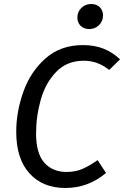

<svg xmlns="http://www.w3.org/2000/svg" viewBox="-20 -926 619 958"><path d="M579 -630 525 -577Q494 -601 463.5 -612Q433 -623 398 -623Q314 -623 260.5 -567.5Q207 -512 183.5 -429Q160 -346 160 -260Q160 -161 201 -114.5Q242 -68 312 -68Q357 -68 392 -83.5Q427 -99 467 -127L509 -63Q420 12 306 12Q193 12 127 -61Q61 -134 61 -268Q61 -368 96.5 -468Q132 -568 207 -634.5Q282 -701 394 -701Q452 -701 497 -683Q542 -665 579 -630ZM366 -838Q366 -867 386 -886.5Q406 -906 435 -906Q462 -906 478 -890Q494 -874 494 -849Q494 -820 474 -800.5Q454 -781 425 -781Q398 -781 382 -797.5Q366 -814 366 -838Z"/></svg>

Font: FiraGO
Style: Italic
Weight: 400
Italic angle: -8°
Designer: bBox Type GmbH
Foundry: bBox Type GmbH
Version: Version 1.001